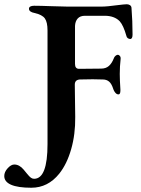

<svg xmlns="http://www.w3.org/2000/svg" viewBox="-98 -681 664 901"><path d="M-78 145Q-78 126 -62 108.5Q-46 91 -31 91Q-7 91 13 115Q19 122 29.5 135Q40 148 47 153Q54 158 62 158Q125 158 125 -5V-538Q125 -577 112.5 -594.5Q100 -612 64 -620Q38 -625 38 -640Q38 -647 44.5 -650.5Q51 -654 62 -654Q91 -654 143 -652Q193 -650 219 -650H378Q404 -650 455 -657Q487 -661 497 -661Q505 -661 511.5 -657Q518 -653 519 -645Q524 -582 524 -519Q524 -498 513 -498Q507 -498 501.5 -502Q496 -506 495 -513Q481 -562 464 -581Q439 -607 393 -607H301Q278 -607 266.5 -594Q255 -581 254 -559V-473V-381Q254 -358 273 -358L376 -359Q399 -359 413 -371.5Q427 -384 436 -407Q438 -414 444 -419Q450 -424 455 -424Q460 -424 464.5 -418.5Q469 -413 468 -404Q464 -369 464 -334Q464 -306 467 -261V-256Q467 -238 458 -238Q450 -238 443.5 -245.5Q437 -253 434 -262Q426 -288 414 -298Q402 -308 385 -308L337 -309L276 -308Q253 -306 253 -284L255 -132Q256 -51 236 19Q216 89 180 134Q127 200 49 200Q-14 200 -46 186Q-78 172 -78 145Z"/></svg>

Font: EB Garamond SemiBold
Style: Regular
Weight: 600
Designer: Georg Duffner and Octavio Pardo
Foundry: Georg Duffner
Version: Version 1.000